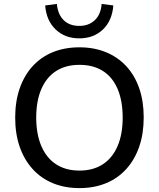

<svg xmlns="http://www.w3.org/2000/svg" viewBox="-20 -957 815 986"><path d="M388 9Q313 9 252 -16Q191 -41 147.5 -89Q104 -137 81 -203.5Q58 -270 58 -353Q58 -436 81 -502.5Q104 -569 147 -616.5Q190 -664 251 -689Q312 -714 388 -714Q463 -714 524 -689Q585 -664 628.5 -617Q672 -570 695 -503.5Q718 -437 718 -354Q718 -271 695 -204Q672 -137 628.5 -89Q585 -41 524 -16Q463 9 388 9ZM388 -81Q458 -81 507.5 -113Q557 -145 583.5 -206Q610 -267 610 -353Q610 -439 584 -500Q558 -561 508.5 -592.5Q459 -624 388 -624Q318 -624 268.5 -592.5Q219 -561 192.5 -500Q166 -439 166 -353Q166 -268 192.5 -206.5Q219 -145 268.5 -113Q318 -81 388 -81ZM387 -760Q314 -760 266 -805.5Q218 -851 212 -929L272 -937Q277 -883 307 -853.5Q337 -824 387 -824Q436 -824 467 -853.5Q498 -883 502 -937L562 -929Q556 -851 508.5 -805.5Q461 -760 387 -760Z"/></svg>

Font: Nunito Sans 12pt SemiBold
Style: Regular
Weight: 600
Designer: Vernon Adams
Foundry: Vernon Adams
Version: Version 3.101;gftools[0.9.27]